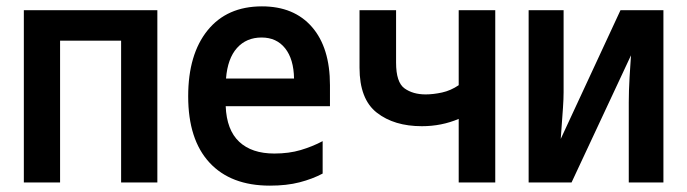

<svg xmlns="http://www.w3.org/2000/svg" viewBox="-20 -574 2160 604"><path d="M55 0V-542H475V0H361V-446H169V0Z M829 10Q706 10 639 -62.5Q572 -135 572 -271Q572 -403 633 -478.5Q694 -554 804 -554Q905 -554 961.5 -489Q1018 -424 1018 -306V-240H690Q693 -165 732.5 -128Q772 -91 843 -91Q889 -91 926 -102Q963 -113 995 -130V-28Q963 -11 922.5 -0.5Q882 10 829 10ZM691 -327H905Q904 -388 877 -422Q850 -456 803 -456Q755 -456 725.5 -423Q696 -390 691 -327Z M1423 0V-200Q1369 -177 1307 -177Q1220 -177 1165.5 -219.5Q1111 -262 1111 -361V-542H1226V-377Q1226 -315 1252.5 -296Q1279 -277 1319 -277Q1343 -277 1370.5 -283Q1398 -289 1423 -306V-542H1538V0Z M1643 0V-542H1753V-284Q1753 -263 1751 -234.5Q1749 -206 1747 -179Q1745 -152 1744 -137L1932 -542H2067V0H1958V-252Q1958 -287 1960.5 -330.5Q1963 -374 1965 -400L1778 0Z"/></svg>

Font: Noto Sans Mono Condensed SemiBold
Style: Regular
Weight: 600
Width: 3
Designer: Monotype Design Team
Foundry: Monotype Imaging Inc.
Version: Version 2.014